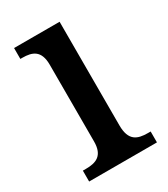

<svg xmlns="http://www.w3.org/2000/svg" viewBox="-141 -604 589 672"><g transform="rotate(-30 153.5 -268.0)"><path d="M19 0H293V-44H282C240 -44 209 -55 209 -117V-536H25V-492H33C73 -492 104 -481 104 -423V-113C104 -55 72 -44 31 -44H19Z"/></g></svg>

Font: Noto Serif Lao SemiCondensed Medium
Style: Regular
Weight: 500
Width: 4
Designer: Monotype Design Team
Foundry: Monotype Imaging Inc.
Version: Version 2.003